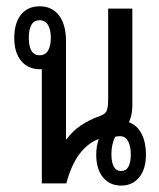

<svg xmlns="http://www.w3.org/2000/svg" viewBox="-20 -578 502 605"><path d="M361.8 6.8Q325.7 6.8 304.4 -19.3Q283.2 -45.4 283.2 -90.8Q283.2 -115.7 291 -140.1Q218.3 -111.8 189 0H111.8V-359.9H105Q68.4 -359.9 46.6 -386.2Q24.9 -412.6 24.9 -458Q24.9 -504.9 45.9 -531.5Q66.9 -558.1 105 -558.1Q144 -558.1 166 -529.3Q188 -500.5 188 -448.2V-139.2H189.9Q224.1 -187.5 295.9 -212.9Q305.2 -216.3 310.3 -220.7Q315.4 -225.1 317.6 -233.4Q319.8 -241.7 320.3 -248Q320.8 -254.4 320.8 -268.1V-550.8H397V-246.1Q397 -214.8 386.2 -192.9Q412.6 -183.1 426.3 -156Q439.9 -128.9 439.9 -90.8Q439.9 -45.4 418.7 -19.3Q397.5 6.8 361.8 6.8ZM105 -403.8Q122.6 -403.8 131.3 -418.5Q140.1 -433.1 140.1 -459Q140.1 -484.4 131.3 -499.3Q122.6 -514.2 105 -514.2Q70.8 -514.2 70.8 -459Q70.8 -403.8 105 -403.8ZM361.8 -39.1Q392.1 -39.1 392.1 -91.8Q392.1 -116.7 383.8 -132.8Q375.5 -148.9 357.9 -148.9Q350.6 -148.9 342.8 -147Q331.1 -123 331.1 -92.8Q331.1 -39.1 361.8 -39.1Z"/></svg>

Font: Noto Sans Thai Looped ExtraCond
Style: Regular
Weight: 400
Width: 2
Designer: Sasikarn Vongin, Ben Mitchell
Foundry: The Fontpad Ltd
Version: Version 1.00